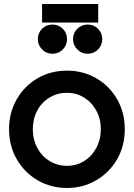

<svg xmlns="http://www.w3.org/2000/svg" viewBox="-20 -912 665 954"><path d="M25 -270Q25 -352 63 -418.5Q101 -485 166.5 -523Q232 -561 313 -561Q393 -561 458.5 -523Q524 -485 562 -419Q600 -353 600 -270Q600 -186 561.5 -120Q523 -54 457.5 -16Q392 22 313 22Q233 22 167.5 -16Q102 -54 63.5 -120.5Q25 -187 25 -270ZM313 -88Q359 -88 397.5 -111.5Q436 -135 458.5 -177Q481 -219 481 -270Q481 -321 458.5 -362.5Q436 -404 397.5 -427.5Q359 -451 313 -451Q266 -451 226.5 -427.5Q187 -404 165 -362.5Q143 -321 143 -270Q143 -219 165.5 -177Q188 -135 227 -111.5Q266 -88 313 -88ZM168 -718Q168 -748 189 -769Q210 -790 241 -790Q271 -790 292 -769Q313 -748 313 -718Q313 -687 292 -666Q271 -645 241 -645Q210 -645 189 -666.5Q168 -688 168 -718ZM189 -892H468V-800H189ZM416 -790Q446 -790 467 -769Q488 -748 488 -718Q488 -687 467 -666Q446 -645 416 -645Q385 -645 364 -666.5Q343 -688 343 -718Q343 -748 364 -769Q385 -790 416 -790Z"/></svg>

Font: BLUETTI 2.0 Medium
Style: Italic
Weight: 500
Designer: Stijn de Vries
Foundry: tokotype
Version: Version 2.005;October 31, 2023;FontCreator 14.0.0.2814 64-bi